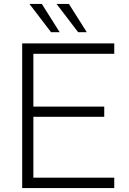

<svg xmlns="http://www.w3.org/2000/svg" viewBox="-20 -958 655 978"><path d="M240 -794 130 -938H193L284 -794ZM378 -794 268 -938H331L422 -794ZM93 0V-737H562V-684H150V-415H511V-363H150V-53H562V0Z"/></svg>

Font: Tomorrow Light
Style: Regular
Weight: 300
Designer: Tony de Marco, Monica Rizzolli
Foundry: Just in Type
Version: Version 2.002